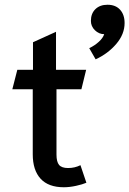

<svg xmlns="http://www.w3.org/2000/svg" viewBox="-20 -779 545 809"><path d="M118 -129V-403H32L53 -485H119V-601L216 -645V-485H343L323 -403H218V-128Q218 -97 229 -84Q240 -71 267 -71Q295 -71 319 -83L344 -9Q328 -2 300.5 4Q273 10 249 10Q184 10 151 -26Q118 -62 118 -129ZM356 -576Q379 -587 396.5 -603Q414 -619 419 -635Q397 -635 380 -651.5Q363 -668 363 -691Q363 -722 382 -740.5Q401 -759 433 -759Q467 -759 486 -738Q505 -717 505 -682Q505 -635 470 -594Q435 -553 383 -529Z"/></svg>

Font: Niramit Medium
Style: Regular
Weight: 500
Designer: Katatrad Aksorn Co.,Ltd.
Foundry: Cadson Demak Co.,Ltd.
Version: Version 1.000; ttfautohint (v1.6)